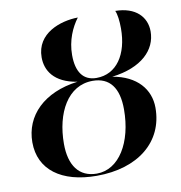

<svg xmlns="http://www.w3.org/2000/svg" viewBox="-82 -800 832 884"><g transform="rotate(-10 334.5 -357.5)"><path d="M300 9C493 9 620 -93 620 -253C620 -339 562 -409 449 -428C589 -445 659 -517 659 -603C659 -670 611 -723 515 -724C523 -707 527 -675 527 -640C527 -519 471 -435 377 -435C315 -435 284 -479 284 -558C284 -627 310 -684 340 -724C259 -723 144 -685 144 -572C144 -511 179 -450 287 -433C128 -413 34 -319 34 -194C34 -66 135 9 300 9ZM302 -1C219 -1 176 -61 176 -162C176 -307 240 -425 356 -425C436 -425 476 -371 476 -271C476 -116 406 -1 302 -1Z"/></g></svg>

Font: Noto Serif Display SemiBold
Style: Italic
Weight: 600
Italic angle: -12°
Designer: Monotype Design Team
Foundry: Monotype Imaging Inc.
Version: Version 2.009